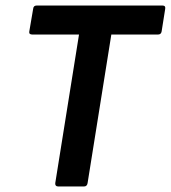

<svg xmlns="http://www.w3.org/2000/svg" viewBox="-20 -675 618 695"><path d="M191 0Q179 0 180 -12L266 -550H97Q84 -550 86 -561L100 -643Q101 -655 113 -655H568Q580 -655 578 -643L565 -561Q563 -550 552 -550H383L297 -12Q295 0 284 0Z"/></svg>

Font: Sofia Sans
Style: Bold Italic
Weight: 700
Italic angle: -9°
Designer: Botio Nikoltchev, Ani Petrova
Foundry: lettersoup
Version: Version 4.101; ttfautohint (v1.8.4.7-5d5b)